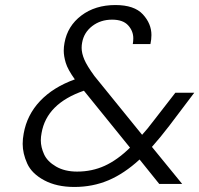

<svg xmlns="http://www.w3.org/2000/svg" viewBox="-20 -730 791 762"><path d="M612 0 534 -97Q473 -41 410.5 -14.5Q348 12 275 12Q205 12 155.5 -14.5Q106 -41 88 -81Q70 -121 70 -159Q70 -179 74 -200Q87 -274 139 -329Q191 -384 277 -415Q249 -454 241 -480.5Q233 -507 233 -529Q233 -544 236 -560Q248 -627 303 -668.5Q358 -710 438 -710Q513 -710 547 -673Q581 -636 581 -591Q581 -574 577 -555H507Q509 -567 509 -578Q509 -607 488.5 -629.5Q468 -652 425 -652Q379 -652 346 -626.5Q313 -601 306 -561Q304 -551 304 -540Q304 -519 314.5 -494Q325 -469 355 -428L544 -195Q562 -214 593 -255L676 -362H751L652 -231Q616 -184 583 -147L703 0ZM286 -49Q345 -49 395.5 -72Q446 -95 496 -144L313 -370Q165 -319 145 -202Q142 -187 142 -173Q142 -146 155 -117.5Q168 -89 202.5 -69Q237 -49 286 -49Z"/></svg>

Font: Fz Poppins Light
Style: Italic
Weight: 300
Italic angle: -10°
Designer: Ninad Kale (Devanagari), Jonny Pinhorn (Latin)
Foundry: Indian Type Foundry
Version: Vit hóa bi Vntype.Com & FontZin.Com